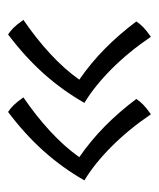

<svg xmlns="http://www.w3.org/2000/svg" viewBox="22 -496 403 488"><g transform="rotate(90 224.0 -251.5)"><path d="M438 -264Q406 -208 363.5 -160.5Q321 -113 264 -70Q255 -76 247 -84Q239 -92 227 -109Q274 -141 313 -177Q352 -213 379 -251Q337 -280 300.5 -316Q264 -352 231 -396Q237 -405 245 -413Q253 -421 270 -433Q308 -377 351.5 -333.5Q395 -290 438 -264ZM241 -264Q209 -208 166.5 -160.5Q124 -113 67 -70Q58 -76 50 -84Q42 -92 30 -109Q77 -141 116 -177Q155 -213 182 -251Q140 -280 103.5 -316Q67 -352 34 -396Q40 -405 48 -413Q56 -421 73 -433Q111 -377 154.5 -333.5Q198 -290 241 -264Z"/></g></svg>

Font: Atma Light
Style: Regular
Weight: 300
Designer: Gregori Vincens, Jeremie Hornus, Riccardo Olocco, Yoann Minet.
Foundry: black foundry
Version: Version 1.102;PS 1.100;hotconv 1.0.86;makeotf.lib2.5.63406